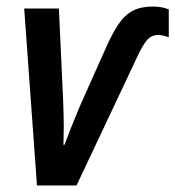

<svg xmlns="http://www.w3.org/2000/svg" viewBox="-20 -567 536 587"><path d="M54 -541H160L173 -262Q175 -202 175 -180L174 -124H177Q194 -170 224 -242L299 -410Q322 -463 341.5 -492Q361 -521 386 -534Q411 -547 447 -547Q476 -547 496 -538V-453Q478 -460 463 -460Q443 -460 429.5 -444.5Q416 -429 398 -390L214 0H93Z"/></svg>

Font: Noto Sans UI NarrowMedium
Style: Italic
Weight: 500
Width: 4
Italic angle: -12°
Designer: Monotype Design Team
Foundry: Monotype Imaging Inc.
Version: Version 1.001